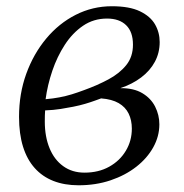

<svg xmlns="http://www.w3.org/2000/svg" viewBox="-20 -570 574 600"><path d="M225.5 9Q181.5 9 147 -4.5Q112.5 -18 88.5 -44.8Q64.5 -71.5 52 -111.5Q39.5 -151.5 39.5 -205Q39.5 -277 62 -339.2Q84.5 -401.5 124.2 -449.2Q164 -497 216.8 -523.8Q269.5 -550.5 329.5 -550.5Q384.5 -550.5 417.2 -534.8Q450 -519 464.5 -493.8Q479 -468.5 479 -438.5Q479 -405 464 -377Q449 -349 421.2 -328Q393.5 -307 356 -294.5Q397.5 -295 424.5 -279Q451.5 -263 464.8 -236.8Q478 -210.5 478 -181.5Q478 -144 459 -109.8Q440 -75.5 405.8 -48.8Q371.5 -22 325.5 -6.5Q279.5 9 225.5 9ZM244 -30.5Q288 -30.5 321.2 -49Q354.5 -67.5 373.2 -98.8Q392 -130 392 -168Q392 -194.5 382 -215Q372 -235.5 350.8 -247.8Q329.5 -260 296 -262.5Q288.5 -260 275.8 -255.2Q263 -250.5 246 -245.5Q229 -240.5 209 -236.5Q191.5 -233 169.5 -229.5Q147.5 -226 121 -225Q120.5 -216.5 120.2 -208.5Q120 -200.5 120 -190Q120 -143 134.8 -107Q149.5 -71 177.5 -50.8Q205.5 -30.5 244 -30.5ZM122.5 -260Q146 -262 165.8 -265.8Q185.5 -269.5 204.2 -275.2Q223 -281 243 -288.5Q284.5 -303.5 319 -322Q353.5 -340.5 374.5 -366.5Q395.5 -392.5 395.5 -430.5Q395.5 -470.5 374.2 -491.2Q353 -512 314.5 -512Q272.5 -512 239.5 -489.5Q206.5 -467 182.5 -430Q158.5 -393 143.5 -348.8Q128.5 -304.5 122.5 -260Z"/></svg>

Font: Merriweather 60pt Light
Style: Italic
Weight: 300
Italic angle: -7.8°
Version: Version 2.101